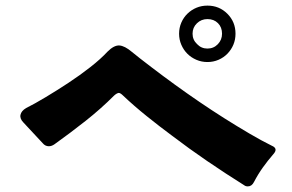

<svg xmlns="http://www.w3.org/2000/svg" viewBox="-20 -781 1040 684"><path d="M719 -560Q698 -560 679.5 -568Q661 -576 647.5 -589.5Q634 -603 626 -621.5Q618 -640 618 -661Q618 -682 626 -700.5Q634 -719 648 -732.5Q662 -746 680 -753.5Q698 -761 719 -761Q761 -761 790 -732Q819 -703 819 -661Q819 -640 811.5 -622Q804 -604 790.5 -590Q777 -576 758.5 -568Q740 -560 719 -560ZM719 -608Q741 -608 756 -623.5Q771 -639 771 -661Q771 -684 756.5 -698.5Q742 -713 719 -713Q697 -713 681.5 -698Q666 -683 666 -661Q666 -639 682 -624Q697 -608 719 -608ZM850 -121Q783 -163 718.5 -207Q654 -251 591 -299Q549 -330 503 -367Q457 -404 419 -440Q409 -450 403 -450Q396 -449 387 -441Q339 -393 284.5 -350Q230 -307 174 -267Q164 -260 154 -260Q141 -260 132 -271L64 -344Q50 -358 53 -372Q56 -386 73 -396Q103 -411 143 -435Q183 -459 224 -486Q265 -513 302 -542Q339 -571 363 -597Q386 -620 405 -619Q424 -618 450 -596Q473 -577 519 -542Q604 -477 690.5 -418Q777 -359 869 -305Q891 -292 910.5 -281.5Q930 -271 948 -262Q972 -252 954 -232Q934 -209 916.5 -184.5Q899 -160 885 -133Q877 -117 863 -117Q855 -117 850 -121Z"/></svg>

Font: Higure Gothic Black
Style: Regular
Weight: 900
Designer: Yoshimichi Ohira
Foundry: Positype
Version: Version 1.000